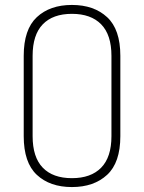

<svg xmlns="http://www.w3.org/2000/svg" viewBox="-20 -751 583 777"><path d="M76 -200V-525Q76 -632 129 -681.5Q182 -731 271 -731Q360 -731 413.5 -681.5Q467 -632 467 -525V-200Q467 -93 413.5 -43.5Q360 6 271 6Q182 6 129 -43.5Q76 -93 76 -200ZM431 -200V-525Q431 -610 389.5 -652.5Q348 -695 271 -695Q194 -695 153 -652.5Q112 -610 112 -525V-200Q112 -115 153 -72.5Q194 -30 271 -30Q348 -30 389.5 -72.5Q431 -115 431 -200Z"/></svg>

Font: Dosis
Style: ExtraLight
Weight: 250
Designer: Edgar Tolentino, Pablo Impallari, Igino Marini
Foundry: Edgar Tolentino, Pablo Impallari, Igino Marini
Version: Version 1.007